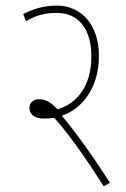

<svg xmlns="http://www.w3.org/2000/svg" viewBox="-20 -652 451 685"><path d="M372 0C306 -104 245 -186 201 -239C278 -266 333 -344 333 -452C333 -566 268 -632 183 -632C142 -632 104 -623 63 -602L73 -576C110 -600 148 -606 183 -606C258 -606 306 -551 306 -451C306 -344 254 -282 185 -262C164 -284 146 -298 119 -298C100 -298 85 -286 85 -267C85 -247 100 -229 137 -229C149 -229 162 -230 173 -232C219 -182 282 -95 350 13Z"/></svg>

Font: Noto Sans Devanagari UI ExtraCondensed Thin
Style: Regular
Weight: 100
Width: 2
Designer: Jelle Bosma - Monotype Design Team
Foundry: Monotype Imaging Inc.
Version: Version 2.004